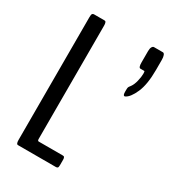

<svg xmlns="http://www.w3.org/2000/svg" viewBox="-175 -800 795 891"><g transform="rotate(30 222.5 -354.5)"><path d="M382.3 -444.3Q380.4 -443.4 378.9 -443.4Q371.1 -443.4 371.1 -463.4V-470.7Q371.1 -475.6 371.3 -479Q371.6 -482.4 371.8 -484.4Q372.1 -486.3 373.3 -488.8Q374.5 -491.2 375 -491.9Q375.5 -492.7 378.2 -496.1Q380.9 -499.5 381.8 -501Q391.6 -514.6 397.2 -537.8Q402.8 -561 402.8 -578.1Q402.8 -591.3 399.9 -591.3H379.4Q369.1 -591.3 369.1 -618.2V-679.7Q369.1 -694.3 373.5 -701.9Q377.9 -709.5 383.8 -709.5H431.6Q437.5 -709.5 441.2 -700.4Q444.8 -691.4 444.8 -676.3V-622.6Q444.8 -544.9 425 -500Q405.3 -455.1 382.3 -444.3ZM66.4 0Q62.5 0 60.3 -1.2Q58.1 -2.4 56.4 -7.8Q54.7 -13.2 54.7 -22.9V-679.2Q54.7 -693.4 57.6 -697.8Q60.5 -702.1 66.4 -702.1H121.6Q125.5 -702.1 127.7 -700.9Q129.9 -699.7 131.6 -694.3Q133.3 -689 133.3 -679.2V-72.8Q133.3 -62.5 139.6 -62.5H267.6Q272 -62.5 273.9 -61.8Q275.9 -61 277.8 -57.4Q279.8 -53.7 279.8 -45.9V-17.6Q279.8 -6.3 276.9 -3.2Q273.9 0 267.6 0Z"/></g></svg>

Font: BenchNine
Style: Regular
Weight: 400
Designer: Vernon Adams
Foundry: Vernon Adams
Version: Version 1 ; ttfautohint (v0.92.18-e454-dirty) -l 8 -r 50 -G 